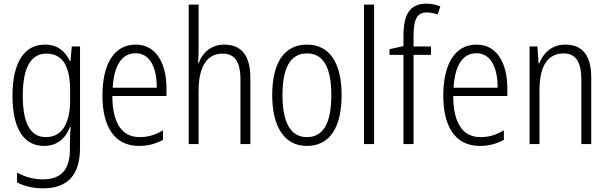

<svg xmlns="http://www.w3.org/2000/svg" viewBox="-20 -785 3312 1046"><path d="M225 -542C109 -542 48 -440 48 -263C48 -82 111 10 220 10C289 10 337 -29 361 -93H365C362 -60 361 -31 361 -4V27C361 140 313 192 214 192C161 192 116 179 73 155V209C113 229 158 241 214 241C355 241 416 162 416 19V-532H371L364 -452H361C335 -506 294 -542 225 -542ZM233 -493C325 -493 362 -418 362 -294V-237C362 -125 325 -38 230 -38C147 -38 104 -111 104 -263C104 -407 143 -493 233 -493Z M719 -542C600 -542 538 -434 538 -264C538 -99 601 10 737 10C788 10 829 -2 868 -23V-75C824 -49 786 -38 741 -38C643 -38 593 -115 592 -262H887V-303C887 -434 835 -542 719 -542ZM719 -495C799 -495 835 -412 834 -307H594C601 -432 646 -495 719 -495Z M1062 -518V-760H1008V0H1062V-289C1062 -428 1111 -493 1193 -493C1256 -493 1290 -452 1290 -351V0H1344V-360C1344 -482 1296 -542 1201 -542C1130 -542 1083 -497 1063 -443H1059C1061 -467 1062 -489 1062 -518Z M1841 -267C1841 -439 1778 -542 1653 -542C1528 -542 1463 -443 1463 -267C1463 -93 1530 10 1652 10C1778 10 1841 -93 1841 -267ZM1519 -267C1519 -413 1560 -494 1653 -494C1747 -494 1785 -408 1785 -267C1785 -118 1744 -38 1652 -38C1561 -38 1519 -121 1519 -267Z M2018 0V-760H1963V0Z M2328 -486V-532H2233V-586C2233 -682 2252 -717 2306 -717C2325 -717 2346 -713 2364 -706L2379 -750C2357 -759 2333 -765 2303 -765C2212 -765 2178 -706 2178 -588V-534L2102 -517V-486H2178V0H2233V-486Z M2576 -542C2457 -542 2395 -434 2395 -264C2395 -99 2458 10 2594 10C2645 10 2686 -2 2725 -23V-75C2681 -49 2643 -38 2598 -38C2500 -38 2450 -115 2449 -262H2744V-303C2744 -434 2692 -542 2576 -542ZM2576 -495C2656 -495 2692 -412 2691 -307H2451C2458 -432 2503 -495 2576 -495Z M3059 -542C2986 -542 2940 -496 2918 -440H2914L2908 -532H2865V0H2919V-294C2919 -429 2967 -494 3051 -494C3114 -494 3147 -450 3147 -353V0H3201V-363C3201 -486 3151 -542 3059 -542Z"/></svg>

Font: Noto Sans Kannada Condensed Light
Style: Regular
Weight: 300
Width: 3
Designer: Jelle Bosma - Monotype Design Team
Foundry: Monotype Imaging Inc.
Version: Version 2.005